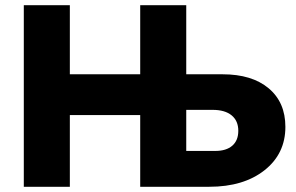

<svg xmlns="http://www.w3.org/2000/svg" viewBox="-20 -714 1131 734"><path d="M71 0V-694H247V-430H516V-694H692V-430H831Q943 -430 1007 -376.5Q1071 -323 1071 -229Q1071 -126 991 -63Q911 0 780 0H516V-274H247V0ZM793 -294H692V-137H803Q845 -137 868 -157Q891 -177 891 -214Q891 -252 865.5 -273Q840 -294 793 -294Z"/></svg>

Font: Cantarell Extra Bold
Style: Regular
Weight: 800
Designer: Dave Crossland, Nikolaus Waxweiler, Florian Fecher, Jacques Le Bailly, Eben Sorkin, Alexei Vanyashin, Alexios Zavras, Em
Version: Version 0.303